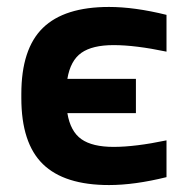

<svg xmlns="http://www.w3.org/2000/svg" viewBox="-20 -529 536 558"><path d="M42 -255.9Q42 -386.7 104.5 -447.8Q167 -508.8 296.9 -508.8Q371.1 -508.8 463.9 -485.8V-378.9Q373 -397.9 310.1 -397.9Q248.5 -397.9 216.6 -375.5Q184.6 -353 175.8 -299.8H375V-200.2H175.8Q184.6 -147 216.6 -124.5Q248.5 -102.1 310.1 -102.1Q373 -102.1 463.9 -121.1V-14.2Q371.1 8.8 296.9 8.8Q167 8.8 104.5 -52.2Q42 -113.3 42 -244.1Z"/></svg>

Font: LT Wave Text Bold
Style: Regular
Weight: 700
Designer: Daniel Lyons
Version: Version 2.5 (Glyphs App)